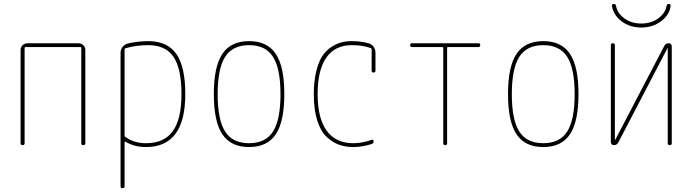

<svg xmlns="http://www.w3.org/2000/svg" viewBox="-20 -740 3540 979"><path d="M85 -9.8V-485.4Q85 -500 95.7 -509.8Q106.4 -519.5 121.1 -519.5H378.9Q393.6 -519.5 404.3 -509.8Q415 -500 415 -485.4V-9.8Q415 0 404.8 0Q394.5 0 394.5 -9.8V-495.1Q394.5 -500 389.6 -500H110.4Q105.5 -500 105.5 -495.1V-9.8Q105.5 0 95.2 0Q85 0 85 -9.8Z M615.2 -488.3V-48.8Q615.2 -44.9 619.1 -42Q663.1 -9.8 724.6 -9.8Q816.4 -9.8 860.8 -70.8Q905.3 -131.8 905.3 -259.8Q905.3 -390.6 864.7 -450.2Q824.2 -509.8 735.4 -509.8Q674.8 -509.8 620.1 -494.1Q615.2 -492.2 615.2 -488.3ZM594.7 210V-471.7Q594.7 -487.3 605 -500.5Q615.2 -513.7 629.9 -517.6Q675.8 -529.3 735.4 -530.3Q833 -530.3 878.9 -465.3Q924.8 -400.4 924.8 -259.8Q924.8 9.8 724.6 9.8Q665 9.8 619.1 -17.6Q615.2 -19.5 615.2 -15.6V209Q615.2 219.7 605 219.7Q594.7 219.7 594.7 210Z M1372.1 -450.2Q1334 -509.8 1250 -509.8Q1166 -509.8 1127.9 -450.2Q1089.8 -390.6 1089.8 -259.8Q1089.8 -128.9 1127.9 -69.3Q1166 -9.8 1250 -9.8Q1334 -9.8 1372.1 -69.3Q1410.2 -128.9 1410.2 -259.8Q1410.2 -390.6 1372.1 -450.2ZM1386.2 -55.2Q1342.8 9.8 1250 9.8Q1157.2 9.8 1113.8 -55.2Q1070.3 -120.1 1070.3 -260.3Q1070.3 -400.4 1113.8 -465.3Q1157.2 -530.3 1250 -530.3Q1342.8 -530.3 1386.2 -465.3Q1429.7 -400.4 1429.7 -260.3Q1429.7 -120.1 1386.2 -55.2Z M1781.2 9.8Q1743.2 9.8 1710.4 -1.5Q1677.7 -12.7 1647 -40.5Q1616.2 -68.4 1598.1 -124Q1580.1 -179.7 1580.1 -259.8Q1580.1 -324.2 1591.8 -373.5Q1603.5 -422.9 1622.1 -452.1Q1640.6 -481.4 1667.5 -499Q1694.3 -516.6 1719.2 -523.4Q1744.1 -530.3 1773.4 -530.3Q1822.3 -530.3 1861.3 -518.6Q1876 -514.6 1885.3 -501Q1894.5 -487.3 1894.5 -470.7V-379.9Q1894.5 -370.1 1884.8 -370.1Q1875 -370.1 1875 -379.9V-488.3Q1875 -493.2 1870.1 -495.1Q1828.1 -509.8 1773.4 -509.8Q1688.5 -509.8 1644 -446.3Q1599.6 -382.8 1599.6 -259.8Q1599.6 -136.7 1646 -73.2Q1692.4 -9.8 1781.2 -9.8Q1828.1 -9.8 1876 -27.3Q1879.9 -28.3 1882.3 -26.4Q1884.8 -24.4 1884.8 -19.5Q1884.8 -8.8 1876 -5.9Q1826.2 9.8 1781.2 9.8Z M2081.1 -500Q2071.3 -500 2071.3 -509.8Q2071.3 -519.5 2081.1 -519.5H2418.9Q2428.7 -519.5 2428.7 -509.8Q2428.7 -500 2418.9 -500H2264.6Q2259.8 -500 2259.8 -495.1V-9.8Q2259.8 0 2250 0Q2240.2 0 2240.2 -9.8V-495.1Q2240.2 -500 2235.4 -500Z M2872.1 -450.2Q2834 -509.8 2750 -509.8Q2666 -509.8 2627.9 -450.2Q2589.8 -390.6 2589.8 -259.8Q2589.8 -128.9 2627.9 -69.3Q2666 -9.8 2750 -9.8Q2834 -9.8 2872.1 -69.3Q2910.2 -128.9 2910.2 -259.8Q2910.2 -390.6 2872.1 -450.2ZM2886.2 -55.2Q2842.8 9.8 2750 9.8Q2657.2 9.8 2613.8 -55.2Q2570.3 -120.1 2570.3 -260.3Q2570.3 -400.4 2613.8 -465.3Q2657.2 -530.3 2750 -530.3Q2842.8 -530.3 2886.2 -465.3Q2929.7 -400.4 2929.7 -260.3Q2929.7 -120.1 2886.2 -55.2Z M3110.4 0Q3095.7 0 3094.7 -15.6V-509.8Q3094.7 -519.5 3105 -519.5Q3115.2 -519.5 3115.2 -509.8V-27.3Q3115.2 -26.4 3116.2 -26.4Q3117.2 -26.4 3117.2 -27.3L3367.2 -505.9Q3374 -519.5 3389.6 -519.5Q3404.3 -519.5 3405.3 -503.9V-9.8Q3405.3 0 3395 0Q3384.8 0 3384.8 -9.8V-493.2Q3384.8 -494.1 3383.8 -494.1Q3382.8 -494.1 3382.8 -493.2L3132.8 -13.7Q3126 0 3110.4 0ZM3250 -599.6Q3190.4 -599.6 3148.4 -632.3Q3106.4 -665 3100.6 -710Q3098.6 -719.7 3110.4 -719.7Q3119.1 -719.7 3121.1 -710.9Q3126 -674.8 3162.1 -647.5Q3198.2 -620.1 3250 -620.1Q3301.8 -620.1 3337.9 -647.5Q3374 -674.8 3378.9 -710.9Q3380.9 -719.7 3389.6 -719.7Q3400.4 -719.7 3399.4 -710Q3394.5 -665 3351.6 -632.3Q3308.6 -599.6 3250 -599.6Z"/></svg>

Font: Rounded Mgen+ 1mn thin
Style: Regular
Weight: 100
Designer: [Source Han Sans]
Ryoko NISHIZUKA  (kana & ideographs); Paul D. Hunt (Latin, Greek & Cyrillic); Wenlong ZHANG  (bopomofo
Version: Version 1.059.20150602